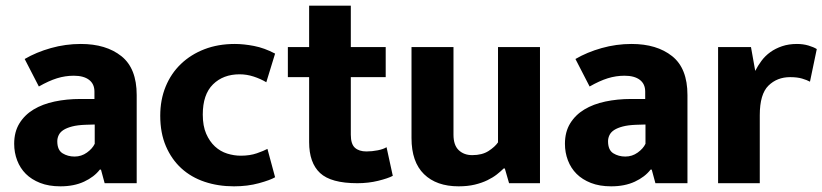

<svg xmlns="http://www.w3.org/2000/svg" viewBox="-20 -646 2900 677"><path d="M67 -438Q108 -462 159.5 -476.5Q211 -491 265 -491Q354 -491 408 -448Q462 -405 462 -311V0H349L336 -48H332Q312 -22 276.5 -5.5Q241 11 193 11Q152 11 121.5 -1Q91 -13 71 -33Q51 -53 40.5 -80.5Q30 -108 30 -139Q30 -181 48.5 -211Q67 -241 98.5 -260Q130 -279 172.5 -288Q215 -297 263 -297H313V-323Q313 -350 294 -364.5Q275 -379 240 -379Q210 -379 181 -370Q152 -361 117 -341ZM314 -207 281 -206Q253 -205 234 -200Q215 -195 203.5 -187.5Q192 -180 187 -169.5Q182 -159 182 -148Q182 -117 200.5 -105.5Q219 -94 243 -94Q267 -94 286.5 -108Q306 -122 314 -139Z M829 -97Q861 -97 885.5 -105.5Q910 -114 923 -121L950 -21Q933 -11 893 0Q853 11 805 11Q749 11 701.5 -5Q654 -21 619.5 -52.5Q585 -84 565 -130.5Q545 -177 545 -238Q545 -294 564 -340.5Q583 -387 618 -420.5Q653 -454 701 -472.5Q749 -491 808 -491Q839 -491 875.5 -484Q912 -477 950 -457L919 -356Q899 -368 874.5 -376Q850 -384 825 -384Q767 -384 731 -348.5Q695 -313 695 -242Q695 -202 707 -174.5Q719 -147 738 -129.5Q757 -112 781 -104.5Q805 -97 829 -97Z M1340 -374H1217V-171Q1217 -138 1231.5 -125Q1246 -112 1272 -112Q1292 -112 1312 -116Q1332 -120 1343 -127L1365 -26Q1348 -17 1313.5 -8.5Q1279 0 1240 0Q1147 0 1108.5 -36Q1070 -72 1070 -145V-374H995V-480H1070V-626H1217V-480H1340Z M1736 -480H1884V0H1775L1760 -52H1756Q1746 -42 1732 -31Q1718 -20 1698.5 -10.5Q1679 -1 1654 5Q1629 11 1597 11Q1519 11 1475 -32Q1431 -75 1431 -159V-480H1579V-171Q1579 -134 1597.5 -116.5Q1616 -99 1645 -99Q1680 -99 1702.5 -113.5Q1725 -128 1736 -144Z M2009 -438Q2050 -462 2101.5 -476.5Q2153 -491 2207 -491Q2296 -491 2350 -448Q2404 -405 2404 -311V0H2291L2278 -48H2274Q2254 -22 2218.5 -5.5Q2183 11 2135 11Q2094 11 2063.5 -1Q2033 -13 2013 -33Q1993 -53 1982.5 -80.5Q1972 -108 1972 -139Q1972 -181 1990.5 -211Q2009 -241 2040.5 -260Q2072 -279 2114.5 -288Q2157 -297 2205 -297H2255V-323Q2255 -350 2236 -364.5Q2217 -379 2182 -379Q2152 -379 2123 -370Q2094 -361 2059 -341ZM2256 -207 2223 -206Q2195 -205 2176 -200Q2157 -195 2145.5 -187.5Q2134 -180 2129 -169.5Q2124 -159 2124 -148Q2124 -117 2142.5 -105.5Q2161 -94 2185 -94Q2209 -94 2228.5 -108Q2248 -122 2256 -139Z M2512 0V-480H2628L2643 -396Q2652 -414 2665 -431.5Q2678 -449 2696 -462Q2714 -475 2737.5 -483Q2761 -491 2790 -491Q2812 -491 2830.5 -485.5Q2849 -480 2860 -473L2836 -358Q2825 -364 2808 -369Q2791 -374 2766 -374Q2720 -374 2689.5 -344Q2659 -314 2659 -240V0Z"/></svg>

Font: Mukta ExtraBold
Style: Regular
Weight: 800
Designer: Girish Dalvi and Yashodeep Gholap
Foundry: Ek Type
Version: Version 2.538;PS 1.002;hotconv 16.6.51;makeotf.lib2.5.65220;